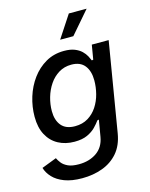

<svg xmlns="http://www.w3.org/2000/svg" viewBox="-141 -851 901 1155"><g transform="rotate(-15 310.0 -273.5)"><path d="M225.6 215.8Q160.2 215.8 115.5 198.7Q70.8 181.6 44.7 153.8Q18.6 126 9.3 93.8L102.1 58.1Q108.9 72.8 121.8 89.4Q134.8 106 159.7 117.7Q184.6 129.4 227.5 129.4Q292 129.4 337.9 97.9Q383.8 66.4 394.5 3.9L412.1 -99.1L402.3 -97.2Q389.6 -79.1 369.4 -58.3Q349.1 -37.6 317.4 -22.9Q285.6 -8.3 237.3 -8.3Q180.7 -8.3 136.7 -32Q92.8 -55.7 67.9 -101.8Q43 -147.9 43 -215.3Q43 -277.3 61.5 -337.4Q80.1 -397.5 115.7 -446Q151.4 -494.6 201.9 -523.7Q252.4 -552.7 316.4 -552.7Q355.5 -552.7 381.6 -542.2Q407.7 -531.7 424.1 -515.9Q440.4 -500 449.5 -483.2Q458.5 -466.3 463.4 -454.1L472.7 -456.1L487.8 -545.9H592.8L500 11.2Q487.8 83 449 127.9Q410.2 172.9 352.3 194.3Q294.4 215.8 225.6 215.8ZM264.2 -97.7Q311 -97.7 345.5 -118.7Q379.9 -139.6 402.6 -174.3Q425.3 -209 436 -250.7Q446.8 -292.5 446.8 -334.5Q446.8 -392.6 419.7 -427Q392.6 -461.4 336.9 -461.4Q293 -461.4 258.3 -440.2Q223.6 -418.9 200 -383.8Q176.3 -348.6 164.1 -306.2Q151.9 -263.7 151.9 -221.2Q151.9 -164.6 179.7 -131.1Q207.5 -97.7 264.2 -97.7ZM311.5 -623.5 402.8 -762.7H513.7L393.6 -623.5Z"/></g></svg>

Font: Inter Medium
Style: Italic
Weight: 500
Italic angle: -9.3988°
Designer: Rasmus Andersson
Foundry: rsms
Version: Version 4.001;git-66647c0bb